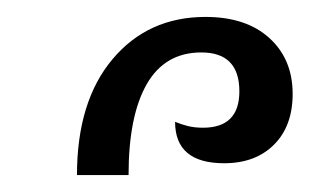

<svg xmlns="http://www.w3.org/2000/svg" viewBox="-20 -846 391 227"><path d="M71 -639Q71 -726 113 -776Q155 -826 223 -826Q271 -826 298.5 -801Q326 -776 326 -735Q326 -697 304 -675Q282 -653 245 -653Q187 -653 187 -702Q194 -699 202 -697Q210 -695 220 -695Q263 -695 263 -738Q263 -784 218 -784Q175 -784 153.5 -746.5Q132 -709 132 -639Z"/></svg>

Font: Noto Serif Armenian Condensed
Style: Regular
Weight: 400
Width: 3
Designer: Monotype Design Team
Foundry: Monotype Imaging Inc.
Version: Version 2.008; ttfautohint (v1.8.4.7-5d5b)